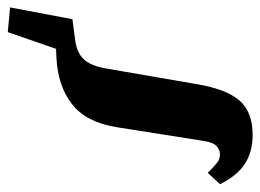

<svg xmlns="http://www.w3.org/2000/svg" viewBox="-112 -558 684 505"><g transform="rotate(-90 230.5 -306.0)"><path d="M128 16Q83 16 51.5 -4.5Q20 -25 -2 -70L28 -102Q42 -88 52.5 -79Q63 -70 76 -70Q89 -70 98.5 -79Q108 -88 112 -114L148 -342Q161 -422 208.5 -459Q256 -496 329 -500L354 -501L398 -628L463 -622L432 -458L379 -451Q345 -447 327.5 -429Q310 -411 303 -373L261 -130Q248 -53 218 -18.5Q188 16 128 16Z"/></g></svg>

Font: Source Serif 4 SmText
Style: Bold Italic
Weight: 700
Italic angle: -12°
Designer: Frank Grießhammer
Foundry: Adobe
Version: Version 4.005;hotconv 1.1.0;makeotfexe 2.6.0